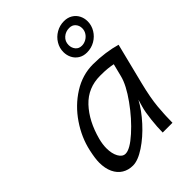

<svg xmlns="http://www.w3.org/2000/svg" viewBox="-222 -860 977 977"><g transform="rotate(-45 266.5 -371.5)"><path d="M394.5 -166.5 405.8 -205.6Q379.4 -156.2 333 -105.2Q286.6 -54.2 236.3 -21Q186 12.2 149.4 12.2Q116.7 12.2 91.6 -3.2Q66.4 -18.6 52.2 -48.6Q38.1 -78.6 38.1 -120.6Q38.1 -149.4 48.8 -198.2Q65.4 -274.4 112.1 -343Q158.7 -411.6 226.1 -454.1Q293.5 -496.6 369.6 -496.6Q413.1 -496.6 455.1 -490.7Q497.1 -484.9 532.2 -474.6L476.6 -252.4Q456.1 -170.4 450.7 -111.8Q445.3 -53.2 445.3 0H375Q375 -38.6 380.6 -88.1Q386.2 -137.7 394.5 -166.5ZM354.5 -429.7Q266.6 -429.7 208.7 -368.2Q150.9 -306.6 124 -205.6Q115.7 -173.3 115.7 -146Q115.7 -107.4 129.6 -82.3Q143.6 -57.1 165.5 -57.1Q197.8 -57.1 255.6 -108.9Q313.5 -160.6 364 -231.2Q414.6 -301.8 427.2 -352.1L444.8 -421.9Q428.2 -425.3 408.4 -427.5Q388.7 -429.7 354.5 -429.7ZM460.9 -665Q460.9 -684.6 448.7 -698.7Q436.5 -712.9 415 -712.9Q388.7 -712.9 369.9 -696.3Q351.1 -679.7 351.1 -653.3Q351.1 -632.8 363.3 -617.9Q375.5 -603 397 -603Q413.1 -603 428 -611.3Q442.9 -619.6 451.9 -633.8Q460.9 -647.9 460.9 -665ZM420.4 -756.3Q446.3 -756.3 465.6 -744.6Q484.9 -732.9 495.1 -713.4Q505.4 -693.8 505.4 -670.4Q505.4 -641.1 490 -615.7Q474.6 -590.3 448.5 -575.2Q422.4 -560.1 391.1 -560.1Q365.2 -560.1 346.2 -572Q327.1 -584 317.1 -603.8Q307.1 -623.5 307.1 -647Q307.1 -675.8 322.3 -700.9Q337.4 -726.1 363.5 -741.2Q389.6 -756.3 420.4 -756.3Z"/></g></svg>

Font: Lesson One Light
Style: Italic
Weight: 300
Italic angle: -14°
Designer: But Ko, Victor Gaultney, Annie Olsen, Julie Remington, Don Collingsworth, Eric Hays, Becca Hirsbrunner
Version: Version 1.100